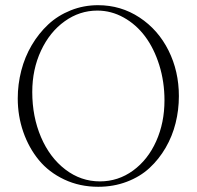

<svg xmlns="http://www.w3.org/2000/svg" viewBox="-20 -696 747 729"><path d="M353 13.2Q282.7 13.2 224.1 -14.4Q165.5 -42 127.4 -88.4Q89.4 -134.8 68.4 -195.1Q47.4 -255.4 47.4 -322.3Q47.4 -376 60.8 -428Q74.2 -480 100.6 -524.7Q127 -569.3 163.3 -603.3Q199.7 -637.2 248.5 -656.7Q297.4 -676.3 352.1 -676.3Q439 -676.3 509.8 -629.6Q580.6 -583 619.9 -504.2Q659.2 -425.3 659.2 -331.1Q659.2 -278.3 646.7 -228.5Q634.3 -178.7 608.9 -135Q583.5 -91.3 547.6 -58.1Q511.7 -24.9 461.4 -5.9Q411.1 13.2 353 13.2ZM359.4 -7.3Q428.7 -7.3 485.1 -48.3Q541.5 -89.4 573 -159.7Q604.5 -230 604.5 -314.9Q604.5 -385.7 584.7 -449Q564.9 -512.2 531 -557.6Q497.1 -603 449.7 -629.4Q402.3 -655.8 349.6 -655.8Q282.2 -655.8 225.6 -615.2Q168.9 -574.7 135.7 -503.7Q102.5 -432.6 102.5 -346.7Q102.5 -252.9 135.7 -175.3Q168.9 -97.7 228 -52.5Q287.1 -7.3 359.4 -7.3Z"/></svg>

Font: Elstob ExtraLight
Style: Regular
Weight: 200
Designer: Peter S. Baker
Version: Version 1.015